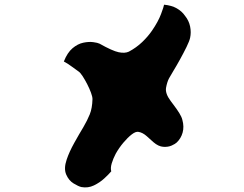

<svg xmlns="http://www.w3.org/2000/svg" viewBox="-20 -791 1040 818"><path d="M790 -630Q787 -616 774.5 -590.5Q762 -565 746.5 -537Q731 -509 717.5 -487Q704 -465 700 -457Q692 -442 687.5 -417.5Q683 -393 707 -361Q712 -354 723 -339.5Q734 -325 744 -309Q754 -293 757 -280Q765 -251 758 -226Q751 -201 733 -184Q727 -178 711.5 -171Q696 -164 675.5 -165.5Q655 -167 634 -185Q622 -196 605 -211Q588 -226 571 -229Q559 -232 541.5 -218.5Q524 -205 505.5 -183Q487 -161 473 -136Q462 -115 456 -95Q450 -75 454 -61Q444 -49 424.5 -31Q405 -13 380 -1Q355 11 327 6Q314 3 293.5 -9.5Q273 -22 262 -47.5Q251 -73 264 -111Q275 -144 296.5 -182.5Q318 -221 335 -249Q352 -278 362.5 -304Q373 -330 374 -369Q374 -379 367.5 -396.5Q361 -414 351.5 -432.5Q342 -451 332 -466.5Q322 -482 314 -487Q298 -498 283.5 -509Q269 -520 252 -529Q267 -567 289 -585.5Q311 -604 334.5 -609Q358 -614 377 -611.5Q396 -609 404 -605Q459 -574 485.5 -568.5Q512 -563 529 -571Q561 -588 586 -612Q611 -636 628 -661Q654 -699 666 -731Q678 -763 679 -771Q711 -768 733 -755.5Q755 -743 768 -724Q785 -703 790 -678Q795 -653 790 -630Z"/></svg>

Font: Potta One
Style: Regular
Weight: 400
Designer: 108,108go
Foundry: Font Zone 108
Version: Version 1.000